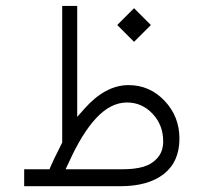

<svg xmlns="http://www.w3.org/2000/svg" viewBox="-20 -643 703 663"><path d="M384.8 -556.6 442.9 -614.7 501 -556.6 442.9 -498.5ZM543.5 -154.8Q543.5 -211.4 506.8 -250.2Q470.2 -289.1 418.5 -289.1Q362.8 -289.1 312.7 -235.8Q262.7 -182.6 216.3 -79.1L206.5 -58.6H229.5H405.8Q445.3 -58.6 474.9 -67.1Q504.4 -75.7 523.9 -97.9Q543.5 -120.1 543.5 -154.8ZM194.8 -154.3V-622.6H246.6V-277.8V-239.3L272 -268.1Q344.2 -349.1 423.8 -349.1Q497.1 -349.1 548.3 -294.9Q599.6 -240.7 599.6 -164.6Q599.6 -84.5 545.7 -42.2Q491.7 0 396 0H63.5V-58.6H141.1H150.9L154.8 -67.9Q161.1 -84 193.4 -147.9L194.8 -150.9Z"/></svg>

Font: Shabnam Thin FD
Style: Thin-FD
Weight: 100
Foundry: DejaVu fonts team - Redesigned by Saber Rastikerdar - Based on Vazir font
Version: Version 5.0.0